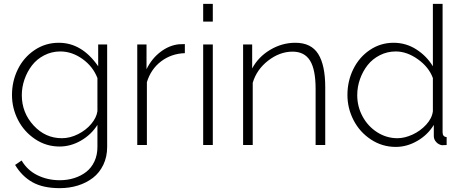

<svg xmlns="http://www.w3.org/2000/svg" viewBox="-20 -750 2390 993"><path d="M42 -258.8Q42 -330.1 72.3 -391.6Q102.5 -453.1 158.7 -491Q214.8 -528.8 284.2 -528.8Q403.8 -528.8 487.8 -407.2V-520H534.2V9.8Q534.2 61 514.4 102.3Q494.6 143.6 460.7 169.7Q426.8 195.8 382.8 209.5Q338.9 223.1 289.1 223.1Q202.6 223.1 147.9 192.4Q93.3 161.6 58.1 103L91.8 80.1Q121.6 130.9 174.1 156.5Q226.6 182.1 289.1 182.1Q329.1 182.1 364.3 170.9Q399.4 159.7 426.3 138.7Q453.1 117.7 468.5 84.5Q483.9 51.3 483.9 9.8V-104Q452.1 -53.7 398.9 -22.9Q345.7 7.8 288.1 7.8Q218.8 7.8 161.6 -30.5Q104.5 -68.8 73.2 -129.6Q42 -190.4 42 -258.8ZM483.9 -174.8V-346.2Q460.9 -406.2 406.5 -445.1Q352.1 -483.9 292 -483.9Q247.1 -483.9 208.5 -463.9Q169.9 -443.8 145.3 -411.6Q120.6 -379.4 106.7 -339.4Q92.8 -299.3 92.8 -257.8Q92.8 -167.5 153.6 -101.3Q214.4 -35.2 299.8 -35.2Q342.3 -35.2 383.8 -56.2Q425.3 -77.1 452.1 -109.4Q479 -141.6 483.9 -174.8Z M936 -475.1Q866.2 -472.7 813.5 -432.9Q760.7 -393.1 739.7 -325.2V0H689.9V-520H737.8V-392.1Q764.6 -446.8 809.6 -481.2Q854.5 -515.6 904.8 -521Q918 -522 936 -522Z M1030.8 -638.2V-730H1080.6V-638.2ZM1030.8 0V-520H1080.6V0Z M1662.1 0H1612.3V-290Q1612.3 -390.1 1583.5 -436.5Q1554.7 -482.9 1493.2 -482.9Q1426.8 -482.9 1366.9 -436.5Q1307.1 -390.1 1287.1 -321.8V0H1237.3V-520H1284.2V-396Q1315.9 -455.6 1377.2 -492.2Q1438.5 -528.8 1507.3 -528.8Q1589.4 -528.8 1625.7 -470.9Q1662.1 -413.1 1662.1 -298.8Z M1776.9 -258.8Q1776.9 -331.1 1807.4 -392.8Q1837.9 -454.6 1893.1 -491.7Q1948.2 -528.8 2015.6 -528.8Q2079.6 -528.8 2133.1 -494.6Q2186.5 -460.4 2218.8 -407.2V-730H2269V-65.9Q2269 -42.5 2290 -41V0Q2270.5 1.5 2265.6 1Q2248 -2 2235.8 -15.6Q2223.6 -29.3 2223.6 -45.9V-104Q2191.9 -52.2 2138.2 -21.2Q2084.5 9.8 2026.9 9.8Q1956.5 9.8 1898.4 -28.6Q1840.3 -66.9 1808.6 -128.4Q1776.9 -189.9 1776.9 -258.8ZM2218.8 -174.8V-346.2Q2198.2 -402.8 2141.4 -443.4Q2084.5 -483.9 2026.9 -483.9Q1982.9 -483.9 1944.8 -464.6Q1906.7 -445.3 1881.6 -413.6Q1856.4 -381.8 1842 -341.3Q1827.6 -300.8 1827.6 -257.8Q1827.6 -198.7 1855.2 -147.7Q1882.8 -96.7 1930.9 -65.9Q1979 -35.2 2035.6 -35.2Q2072.3 -35.2 2113 -53.7Q2153.8 -72.3 2184.1 -105.2Q2214.4 -138.2 2218.8 -174.8Z"/></svg>

Font: Rawline Light
Style: Regular
Weight: 300
Designer: Matt McInerney, Pablo Impallari, Rodrigo Fuenzalida
Foundry: Matt McInerney, Pablo Impallari, Rodrigo Fuenzalida
Version: Version 4.020;PS 004.020;hotconv 1.0.88;makeotf.lib2.5.64775